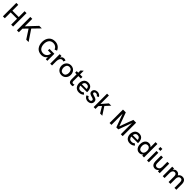

<svg xmlns="http://www.w3.org/2000/svg" viewBox="1049 -3834 6977 6977"><g transform="rotate(45 4537.5 -345.0)"><path d="M97.7 0V-689.9H196.8V-389.2H523.4V-689.9H623V0H523.4V-301.3H196.8V0Z M817.9 0V-689.9H917V-306.2L1277.3 -689.9H1408.2L1140.1 -413.1L1418.9 0H1297.4L1072.3 -345.7L917 -185.1V0Z M2082 9.8Q2002.4 9.8 1939.9 -18.6Q1877.4 -46.9 1839.1 -96.4Q1800.8 -146 1781 -209Q1761.2 -272 1761.2 -345.2Q1761.2 -403.3 1773.4 -455.6Q1785.6 -507.8 1811.3 -552.7Q1836.9 -597.7 1874 -630.6Q1911.1 -663.6 1964.1 -682.4Q2017.1 -701.2 2081.1 -701.2Q2181.2 -701.2 2255.9 -652.3Q2330.6 -603.5 2371.1 -510.7L2282.2 -472.7Q2254.9 -541.5 2202.6 -576.7Q2150.4 -611.8 2080.1 -611.8Q2023.9 -611.8 1980.5 -590.6Q1937 -569.3 1911.1 -532.5Q1885.3 -495.6 1872.3 -449.5Q1859.4 -403.3 1859.4 -350.1Q1859.4 -293.5 1872.3 -245.8Q1885.3 -198.2 1911.4 -160.6Q1937.5 -123 1981.2 -101.8Q2024.9 -80.6 2082 -80.6Q2166 -80.6 2224.4 -134.5Q2282.7 -188.5 2288.6 -281.2H2130.9V-360.4H2383.3V0H2303.2L2297.9 -112.3Q2272.5 -58.6 2215.3 -24.4Q2158.2 9.8 2082 9.8Z M2529.8 0V-487.8H2624V-399.4Q2633.3 -430.2 2654.8 -452.6Q2676.3 -475.1 2701.4 -485.1Q2726.6 -495.1 2752.4 -495.1Q2775.9 -495.1 2801.5 -488.3Q2827.1 -481.4 2844.2 -468.3L2805.7 -389.2Q2783.2 -408.7 2747.6 -408.7Q2689.9 -408.7 2656.5 -353.8Q2623 -298.8 2623 -216.3V0Z M3109.4 9.8Q3039.1 9.8 2983.9 -24.4Q2928.7 -58.6 2899.2 -115.7Q2869.6 -172.9 2869.6 -242.2Q2869.6 -311 2899.2 -368.4Q2928.7 -425.8 2983.9 -460Q3039.1 -494.1 3109.4 -494.1Q3179.2 -494.1 3234.6 -460Q3290 -425.8 3319.8 -368.4Q3349.6 -311 3349.6 -242.2Q3349.6 -136.2 3282.2 -63.2Q3214.8 9.8 3109.4 9.8ZM3109.4 -72.8Q3146 -72.8 3173.3 -86.4Q3200.7 -100.1 3216.6 -124.3Q3232.4 -148.4 3240.2 -178Q3248 -207.5 3248 -242.2Q3248 -276.9 3240.2 -306.4Q3232.4 -335.9 3216.6 -360.1Q3200.7 -384.3 3173.3 -397.9Q3146 -411.6 3109.4 -411.6Q3073.2 -411.6 3046.1 -397.9Q3019 -384.3 3002.9 -360.4Q2986.8 -336.4 2979 -306.6Q2971.2 -276.9 2971.2 -242.2Q2971.2 -207.5 2979 -177.7Q2986.8 -147.9 3002.9 -124Q3019 -100.1 3046.1 -86.4Q3073.2 -72.8 3109.4 -72.8Z M3615.7 9.8Q3549.3 9.8 3514.9 -27.8Q3480.5 -65.4 3480.5 -131.8V-404.8H3402.8V-487.8H3481.9V-603L3572.8 -679.2V-487.8H3698.7V-404.8H3572.8V-141.6Q3572.8 -106 3589.8 -88.6Q3606.9 -71.3 3634.3 -71.3Q3661.6 -71.3 3691.9 -86.4V-2.4Q3662.6 9.8 3615.7 9.8Z M4001.5 5.9Q3945.3 5.9 3900.4 -14.2Q3855.5 -34.2 3827.6 -68.6Q3799.8 -103 3785.2 -147Q3770.5 -190.9 3770.5 -241.2Q3770.5 -290.5 3784.7 -335.4Q3798.8 -380.4 3825.4 -416Q3852.1 -451.7 3895.5 -472.9Q3939 -494.1 3993.2 -494.1Q4042 -494.1 4080.1 -480Q4118.2 -465.8 4142.6 -442.1Q4167 -418.5 4182.6 -385Q4198.2 -351.6 4204.6 -316.2Q4210.9 -280.8 4210.9 -239.7L4208 -212.9H3870.6Q3873 -154.3 3906.7 -117.4Q3940.4 -80.6 4000.5 -80.6Q4044.4 -80.6 4074.5 -90.8Q4104.5 -101.1 4130.9 -128.4L4196.3 -73.2Q4155.3 -31.2 4108.6 -12.7Q4062 5.9 4001.5 5.9ZM3870.6 -284.7H4119.1Q4116.7 -344.7 4085 -378.7Q4053.2 -412.6 3993.2 -412.6Q3937.5 -412.6 3906.5 -377.2Q3875.5 -341.8 3870.6 -284.7Z M4467.8 9.8Q4397.9 9.8 4345.7 -27.3Q4293.5 -64.5 4275.4 -118.7L4352.5 -154.8Q4364.7 -119.1 4393.6 -95.2Q4422.4 -71.3 4466.3 -71.3Q4504.4 -71.3 4529.1 -89.8Q4553.7 -108.4 4553.7 -139.2Q4553.7 -158.2 4542.7 -171.9Q4531.7 -185.5 4513.9 -192.9Q4496.1 -200.2 4473.1 -207.3Q4450.2 -214.4 4426.5 -219.7Q4402.8 -225.1 4379.9 -235.4Q4356.9 -245.6 4339.1 -258.8Q4321.3 -272 4310.3 -295.4Q4299.3 -318.8 4299.3 -349.6Q4299.3 -418.5 4347.9 -456.8Q4396.5 -495.1 4466.8 -495.1Q4524.9 -495.1 4568.8 -468.5Q4612.8 -441.9 4638.2 -396.5L4564.5 -355.5Q4529.8 -418 4463.4 -418Q4429.2 -418 4408.9 -402.6Q4388.7 -387.2 4388.7 -362.8Q4388.7 -346.2 4399.7 -334Q4410.6 -321.8 4428.7 -315.2Q4446.8 -308.6 4470 -301.5Q4493.2 -294.4 4517.3 -288.3Q4541.5 -282.2 4564.7 -271Q4587.9 -259.8 4606 -245.1Q4624 -230.5 4635 -205.6Q4646 -180.7 4646 -147.9Q4646 -109.4 4630.6 -78.4Q4615.2 -47.4 4589.8 -28.6Q4564.5 -9.8 4533.2 0Q4502 9.8 4467.8 9.8Z M4761.2 0V-689.9H4856V-252.9L5057.6 -487.8H5178.7L5008.3 -304.2L5205.1 0H5092.8L4946.3 -243.7L4856 -143.1V0Z M5579.1 0V-689.9H5724.1L5915.5 -165.5L6108.9 -689.9H6254.4V0H6157.7V-572.8L5967.3 -60.1H5866.2L5675.8 -572.8V0Z M6618.7 5.9Q6562.5 5.9 6517.6 -14.2Q6472.7 -34.2 6444.8 -68.6Q6417 -103 6402.3 -147Q6387.7 -190.9 6387.7 -241.2Q6387.7 -290.5 6401.9 -335.4Q6416 -380.4 6442.6 -416Q6469.2 -451.7 6512.7 -472.9Q6556.2 -494.1 6610.4 -494.1Q6659.2 -494.1 6697.3 -480Q6735.4 -465.8 6759.8 -442.1Q6784.2 -418.5 6799.8 -385Q6815.4 -351.6 6821.8 -316.2Q6828.1 -280.8 6828.1 -239.7L6825.2 -212.9H6487.8Q6490.2 -154.3 6523.9 -117.4Q6557.6 -80.6 6617.7 -80.6Q6661.6 -80.6 6691.7 -90.8Q6721.7 -101.1 6748 -128.4L6813.5 -73.2Q6772.5 -31.2 6725.8 -12.7Q6679.2 5.9 6618.7 5.9ZM6487.8 -284.7H6736.3Q6733.9 -344.7 6702.1 -378.7Q6670.4 -412.6 6610.4 -412.6Q6554.7 -412.6 6523.7 -377.2Q6492.7 -341.8 6487.8 -284.7Z M7252.9 -689.9H7348.6V0H7258.8L7255.4 -61Q7204.1 9.8 7107.9 9.8Q7044.9 9.8 6998 -25.4Q6951.2 -60.5 6928.2 -117.4Q6905.3 -174.3 6905.3 -244.1Q6905.3 -314 6928.2 -370.8Q6951.2 -427.7 6997.8 -462.9Q7044.4 -498 7106.9 -498Q7201.7 -498 7252.9 -429.7ZM7131.3 -77.1Q7196.3 -77.1 7228.5 -123.5Q7260.7 -169.9 7260.7 -244.1Q7260.7 -291.5 7247.8 -328.1Q7234.9 -364.7 7205.1 -388.2Q7175.3 -411.6 7131.3 -411.6Q7087.9 -411.6 7057.9 -388.2Q7027.8 -364.7 7014.6 -327.9Q7001.5 -291 7001.5 -244.1Q7001.5 -170.9 7034.2 -124Q7066.9 -77.1 7131.3 -77.1Z M7500.5 -588.4V-689.9H7603.5V-588.4ZM7503.9 0V-487.8H7598.6V0Z M7914.6 11.2Q7869.6 11.2 7835.2 -6.1Q7800.8 -23.4 7780.5 -53.2Q7760.3 -83 7750.2 -120.1Q7740.2 -157.2 7740.2 -199.7V-487.8H7835.9V-201.2Q7835.9 -75.2 7931.6 -75.2Q7986.3 -75.2 8024.2 -115Q8062 -154.8 8062 -229.5V-487.8H8157.2V0H8062V-70.8Q8040.5 -35.6 8001 -12.2Q7961.4 11.2 7914.6 11.2Z M8311.5 0V-487.8H8407.2V-419.4Q8425.8 -456.5 8460.2 -476.8Q8494.6 -497.1 8534.2 -497.1Q8637.7 -497.1 8679.2 -409.2Q8704.6 -451.7 8745.1 -473.9Q8785.6 -496.1 8835 -496.1Q8879.9 -496.1 8914.3 -479.7Q8948.7 -463.4 8969.2 -434.8Q8989.7 -406.2 9000 -370.8Q9010.3 -335.4 9010.3 -294.9V0H8914.1V-284.2Q8914.1 -309.6 8909.9 -331.1Q8905.8 -352.5 8895.8 -371.6Q8885.7 -390.6 8866.9 -401.4Q8848.1 -412.1 8821.8 -412.1Q8769.5 -412.1 8738.8 -371.6Q8708 -331.1 8708 -273.4V0H8612.3V-286.1Q8612.3 -412.1 8521 -412.1Q8468.8 -412.1 8438 -371.6Q8407.2 -331.1 8407.2 -273.4V0Z"/></g></svg>

Font: HK Grotesk Medium
Style: Regular
Weight: 500
Designer: Alfredo Marco Pradil and Stefan Peev
Foundry: Hanken Design Co.
Version: Version 1.045;PS 001.045;hotconv 1.0.88;makeotf.lib2.5.64775